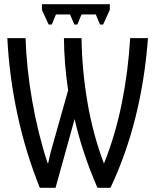

<svg xmlns="http://www.w3.org/2000/svg" viewBox="-20 -896 737 916"><path d="M15 -714H102Q106 -574 133.5 -416Q161 -258 207 -118H210Q221 -172 242 -242L305 -465Q286 -593 285 -714H369Q371 -563 397 -409.5Q423 -256 475 -118H477Q531 -253 561.5 -405.5Q592 -558 601 -714H686Q656 -315 507 0H445Q372 -168 336 -328L245 0H170Q101 -172 62.5 -353Q24 -534 15 -714ZM504 -849 472 -779H457L437 -827H369L349 -779H335L314 -827H247L227 -779H212L180 -849V-876H504Z"/></svg>

Font: Noto Sans UI Cond
Style: Regular
Weight: 400
Width: 3
Designer: Monotype Design Team
Foundry: Monotype Imaging Inc.
Version: Version 1.001